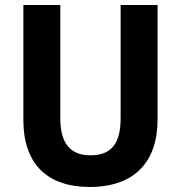

<svg xmlns="http://www.w3.org/2000/svg" viewBox="-20 -734 719 764"><path d="M607 -258V-714H460V-264C460 -164 424 -116 340 -116C261 -116 220 -162 220 -263V-714H73V-256C73 -85 165 10 337 10C517 10 607 -92 607 -258Z"/></svg>

Font: Noto Sans Khmer SemiCondensed
Style: Bold
Weight: 700
Width: 4
Designer: Danh Hong and the Monotype Design Team
Foundry: Monotype Imaging Inc.
Version: Version 2.004